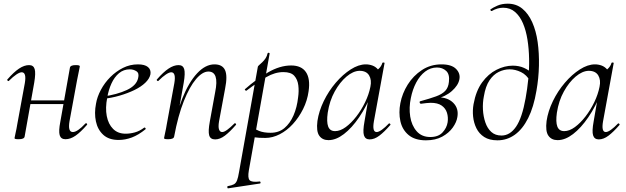

<svg xmlns="http://www.w3.org/2000/svg" viewBox="-20 -749 3405 1044"><path d="M82 8Q68 8 63.5 6.5Q59 5 59 2Q59 -2 64.5 -25Q70 -48 74 -74L115 -297Q125 -356 98 -356Q87 -356 69 -344Q51 -332 29 -310Q26 -306 21.5 -310.5Q17 -315 21 -318Q55 -357 83.5 -376Q112 -395 138 -395Q162 -395 168.5 -373.5Q175 -352 166 -299L114 -7Q112 8 82 8ZM119 -183 123 -203H355L352 -183ZM336 8Q311 8 304.5 -14Q298 -36 308 -87L360 -380Q362 -395 391 -395Q406 -395 410 -393Q414 -391 414 -388Q414 -385 409 -362.5Q404 -340 399 -313L358 -90Q348 -31 376 -31Q401 -31 444 -77Q448 -81 452 -77Q456 -73 452 -69Q418 -30 390.5 -11Q363 8 336 8Z M625 12Q572 12 541.5 -16Q511 -44 501.5 -89Q492 -134 502 -185Q508 -222 528.5 -260.5Q549 -299 580 -330Q611 -361 649 -380Q687 -399 730 -399Q767 -399 784.5 -384.5Q802 -370 798 -345Q793 -321 770 -299Q747 -277 711 -259.5Q675 -242 630.5 -229Q586 -216 538 -211L540 -224Q617 -235 669.5 -259.5Q722 -284 731 -324Q738 -351 722 -361.5Q706 -372 686 -372Q652 -372 627 -351Q602 -330 586 -295Q570 -260 563 -218Q552 -162 560.5 -118Q569 -74 595 -48Q621 -22 663 -22Q687 -22 713 -29Q739 -36 764 -55Q767 -57 770.5 -53Q774 -49 771 -46Q733 -15 697 -1.5Q661 12 625 12Z M1150 9Q1124 9 1117.5 -13Q1111 -35 1121 -89L1150 -248Q1173 -360 1113 -360Q1081 -360 1046 -319Q1011 -278 979.5 -199Q948 -120 927 -7L915 -8Q936 -125 971 -213Q1006 -301 1051.5 -350Q1097 -399 1146 -399Q1189 -399 1203.5 -368Q1218 -337 1204 -267L1171 -89Q1166 -59 1171 -45Q1176 -31 1188 -31Q1199 -31 1216 -43.5Q1233 -56 1254 -77Q1257 -81 1261.5 -77Q1266 -73 1262 -69Q1230 -32 1203 -11.5Q1176 9 1150 9ZM895 8Q881 8 876.5 6.5Q872 5 872 2Q872 -2 877.5 -25Q883 -48 887 -74L928 -297Q938 -356 911 -356Q900 -356 882 -344Q864 -332 842 -310Q839 -306 834.5 -310.5Q830 -315 834 -318Q868 -357 896.5 -376Q925 -395 951 -395Q975 -395 981.5 -373.5Q988 -352 979 -299L927 -7Q925 8 895 8Z M1221 275Q1217 276 1216 270Q1215 264 1219 263Q1241 259 1252 253Q1263 247 1269 231.5Q1275 216 1280 185L1382 -386Q1382 -389 1389 -395Q1396 -401 1406 -410.5Q1416 -420 1424 -432Q1432 -444 1435 -459Q1437 -463 1442 -462Q1447 -461 1446 -457L1333 178Q1326 219 1337.5 231Q1349 243 1391 238Q1395 236 1396.5 242Q1398 248 1393 249ZM1423 1Q1386 1 1367.5 -2Q1349 -5 1335 -8L1345 -60Q1364 -47 1389 -37Q1414 -27 1451 -27Q1496 -27 1526.5 -52.5Q1557 -78 1576 -121.5Q1595 -165 1601 -220Q1606 -254 1602 -285.5Q1598 -317 1580 -337Q1562 -357 1521 -357Q1475 -357 1428.5 -330Q1382 -303 1320 -256Q1317 -254 1313 -259Q1309 -264 1313 -265Q1373 -318 1437.5 -355.5Q1502 -393 1563 -393Q1619 -393 1643.5 -357Q1668 -321 1658 -253Q1651 -202 1628 -156Q1605 -110 1572.5 -74.5Q1540 -39 1501 -19Q1462 1 1423 1Z M1766 13Q1733 13 1716 -11Q1699 -35 1706 -91Q1714 -145 1740.5 -199.5Q1767 -254 1805.5 -299Q1844 -344 1887 -371.5Q1930 -399 1969 -399Q1988 -399 2005.5 -392.5Q2023 -386 2036 -370.5Q2049 -355 2051 -330L2008 -357Q2021 -359 2037.5 -373.5Q2054 -388 2059 -407Q2061 -410 2066.5 -409Q2072 -408 2071 -406L2013 -89Q2003 -31 2028 -31Q2039 -31 2056.5 -43.5Q2074 -56 2094 -77Q2097 -80 2101 -76Q2105 -72 2102 -69Q2070 -32 2043 -11.5Q2016 9 1990 9Q1966 9 1959 -13Q1952 -35 1962 -89L1986 -229L2003 -246Q1973 -170 1933 -111.5Q1893 -53 1850 -20Q1807 13 1766 13ZM1802 -36Q1830 -36 1860 -58Q1890 -80 1917.5 -115.5Q1945 -151 1965.5 -193.5Q1986 -236 1994 -277Q2002 -314 1987 -339Q1972 -364 1935 -364Q1900 -363 1864 -332.5Q1828 -302 1800 -251.5Q1772 -201 1762 -136Q1755 -86 1764.5 -61Q1774 -36 1802 -36Z M2296 14Q2236 14 2201.5 -15Q2167 -44 2157 -90.5Q2147 -137 2157 -188Q2167 -241 2197 -289Q2227 -337 2274 -368Q2321 -399 2381 -399Q2435 -399 2459.5 -374.5Q2484 -350 2478 -318Q2472 -285 2437 -254Q2402 -223 2345 -209L2360 -220Q2415 -220 2445 -189.5Q2475 -159 2467 -113Q2463 -85 2442 -55.5Q2421 -26 2384.5 -6Q2348 14 2296 14ZM2320 -4Q2363 -4 2386 -28.5Q2409 -53 2414 -84Q2418 -111 2410.5 -135.5Q2403 -160 2381.5 -175Q2360 -190 2322 -190Q2310 -190 2298.5 -188.5Q2287 -187 2271 -185Q2264 -184 2262 -191Q2260 -198 2267 -199Q2318 -213 2351 -225Q2384 -237 2401 -255Q2418 -273 2421 -304Q2426 -345 2406 -363.5Q2386 -382 2356 -382Q2321 -382 2292 -360Q2263 -338 2243 -300Q2223 -262 2214 -216Q2203 -164 2210.5 -115.5Q2218 -67 2245.5 -35.5Q2273 -4 2320 -4Z M2685 14Q2641 14 2613 -4Q2585 -22 2570.5 -51.5Q2556 -81 2552.5 -115.5Q2549 -150 2555 -183Q2568 -255 2601.5 -301Q2635 -347 2679.5 -369.5Q2724 -392 2768 -392Q2802 -392 2829 -380Q2856 -368 2878 -347L2864 -306Q2844 -342 2813 -357Q2782 -372 2751 -372Q2721 -372 2692 -358Q2663 -344 2641.5 -312Q2620 -280 2611 -225Q2604 -190 2606 -153Q2608 -116 2619 -83.5Q2630 -51 2651.5 -31.5Q2673 -12 2707 -12Q2753 -12 2786 -60Q2819 -108 2838 -215Q2847 -264 2852.5 -319Q2858 -374 2857 -429Q2856 -484 2848 -534Q2840 -584 2823.5 -622.5Q2807 -661 2780.5 -684Q2754 -707 2716 -707Q2685 -707 2654 -689Q2650 -688 2647.5 -692.5Q2645 -697 2647 -698Q2661 -708 2685 -718.5Q2709 -729 2741 -729Q2787 -729 2820 -702Q2853 -675 2874 -628Q2895 -581 2903.5 -520.5Q2912 -460 2910.5 -392Q2909 -324 2897 -256Q2882 -167 2852 -107Q2822 -47 2779.5 -16.5Q2737 14 2685 14Z M3012 13Q2979 13 2962 -11Q2945 -35 2952 -91Q2960 -145 2986.5 -199.5Q3013 -254 3051.5 -299Q3090 -344 3133 -371.5Q3176 -399 3215 -399Q3234 -399 3251.5 -392.5Q3269 -386 3282 -370.5Q3295 -355 3297 -330L3254 -357Q3267 -359 3283.5 -373.5Q3300 -388 3305 -407Q3307 -410 3312.5 -409Q3318 -408 3317 -406L3259 -89Q3249 -31 3274 -31Q3285 -31 3302.5 -43.5Q3320 -56 3340 -77Q3343 -80 3347 -76Q3351 -72 3348 -69Q3316 -32 3289 -11.5Q3262 9 3236 9Q3212 9 3205 -13Q3198 -35 3208 -89L3232 -229L3249 -246Q3219 -170 3179 -111.5Q3139 -53 3096 -20Q3053 13 3012 13ZM3048 -36Q3076 -36 3106 -58Q3136 -80 3163.5 -115.5Q3191 -151 3211.5 -193.5Q3232 -236 3240 -277Q3248 -314 3233 -339Q3218 -364 3181 -364Q3146 -363 3110 -332.5Q3074 -302 3046 -251.5Q3018 -201 3008 -136Q3001 -86 3010.5 -61Q3020 -36 3048 -36Z"/></svg>

Font: Cormorant
Style: Italic
Weight: 400
Italic angle: -10°
Designer: Christian Thalmann (Catharsis Fonts)
Foundry: Catharsis Fonts
Version: Version 4.000